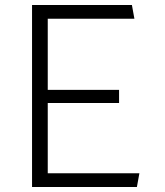

<svg xmlns="http://www.w3.org/2000/svg" viewBox="-20 -750 660 770"><path d="M108.5 0H529L539 -55H171.5V-337H457.5V-389.5H171.5V-675H519L509 -730H108.5Z"/></svg>

Font: Monaspace Krypton ExtraLight
Style: Regular
Weight: 200
Designer: Riley Cran & the Lettermatic Team
Foundry: Lettermatic
Version: Version 1.101 (Monaspace Krypton)